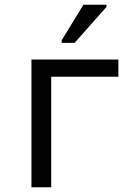

<svg xmlns="http://www.w3.org/2000/svg" viewBox="-20 -786 570 806"><path d="M239 -606H293L427 -757V-766H330L239 -617ZM112 0H195V-464H477V-536H112Z"/></svg>

Font: Noto Sans Mono Condensed
Style: Regular
Weight: 400
Width: 3
Designer: Monotype Design Team
Foundry: Monotype Imaging Inc.
Version: Version 2.014